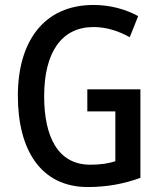

<svg xmlns="http://www.w3.org/2000/svg" viewBox="-20 -744 646 774"><path d="M332 -384V-295H445V-94C417 -85 385 -80 344 -80C212 -80 158 -195 158 -356C158 -534 229 -635 357 -635C409 -635 458 -619 503 -594L537 -679C486 -707 424 -724 357 -724C157 -724 52 -577 52 -358C52 -139 145 10 334 10C411 10 480 -3 546 -27V-384Z"/></svg>

Font: Noto Sans Arabic Cond Med
Style: Regular
Weight: 500
Width: 3
Designer: Monotype Design Team, Nadine Chahine, Nizar Qandah and Khaled Hosny
Foundry: Monotype Imaging Inc.
Version: Version 2.012